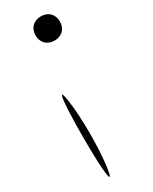

<svg xmlns="http://www.w3.org/2000/svg" viewBox="-273 -1258 962 1210"><g transform="rotate(-30 208.5 -653.5)"><path d="M115 -406C115 -141 131 -31 150 -163C169 -295 169 -517 150 -649C131 -781 115 -671 115 -406ZM176 -1112C176 -1059 212 -1024 265 -1024C318 -1024 353 -1059 353 -1112C353 -1165 318 -1200 265 -1200C212 -1200 176 -1165 176 -1112Z"/></g></svg>

Font: Venom Sans
Style: Regular
Weight: 400
Version: Version 1.001